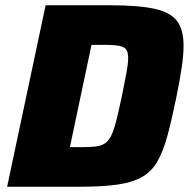

<svg xmlns="http://www.w3.org/2000/svg" viewBox="-20 -708 717 728"><path d="M7 0 153 -688H399Q506 -688 566.5 -674.5Q627 -661 651.5 -628Q676 -595 676 -536Q676 -498 668.5 -449Q661 -400 648 -336Q631 -253 615 -194Q599 -135 577.5 -97Q556 -59 520.5 -38Q485 -17 428 -8.5Q371 0 285 0ZM245 -150H288Q321 -150 342.5 -152.5Q364 -155 378 -164.5Q392 -174 402 -194.5Q412 -215 421 -251Q430 -287 442 -343Q453 -397 459.5 -432Q466 -467 466 -488Q466 -506 461 -516Q456 -526 444.5 -530.5Q433 -535 415 -536.5Q397 -538 370 -538H327Z"/></svg>

Font: Saira Thin ExtraBold
Style: Italic
Weight: 800
Italic angle: -12°
Version: Version 1.101